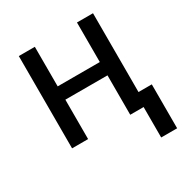

<svg xmlns="http://www.w3.org/2000/svg" viewBox="-164 -653 907 952"><g transform="rotate(-30 289.0 -176.5)"><path d="M76.7 0V-528.3H168.5V-301.8H409.7V-528.3H501.5V0H409.7V-225.6H168.5V0ZM577.6 -77.1V174.3H486.3V-77.1Z"/></g></svg>

Font: Bert Sans Medium
Style: Regular
Weight: 500
Designer: Christian Robertson, Adam Twardoch, & Cristiano Sobral
Foundry: Google
Version: Version 12.135;January 10, 2020;FontCreator 12.0.0.2547 64-b